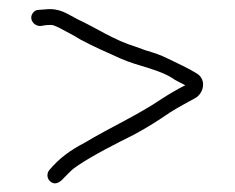

<svg xmlns="http://www.w3.org/2000/svg" viewBox="-20 -453 523 428"><path d="M70 -395 83 -397C99.6 -398.5 100.5 -396.1 114 -390C129 -381.8 144.6 -374.2 159 -365C187.8 -349.5 219.9 -335.4 250 -322C288.7 -304.8 336.7 -298.8 370 -275C378.3 -270.4 385.1 -267 393 -263C375.1 -254 356.8 -243.2 341 -233C289 -197.4 225.1 -168.7 169 -135C135.5 -117.5 112.3 -100.3 90 -74C83.6 -66.4 84.7 -55.2 91.5 -49C103.7 -37.9 116.1 -48.9 123 -57L137 -71C141.7 -75.7 147.7 -80.3 155 -85C190.6 -108.7 238 -132.5 279 -153C309.8 -169.7 332.7 -184.3 360 -203C375.9 -213.1 398.7 -225.2 415.5 -234.5C433.5 -244.5 441.5 -274.9 419 -289C398.2 -302 377.6 -310.7 355 -322C337.3 -330.8 324.1 -335 304 -341L282 -349C234.7 -363.2 194.9 -390.6 153 -410C129.9 -421.6 113.6 -436 80 -432L66 -431C61.3 -431 57.3 -429 54 -425C43.2 -412.1 54.3 -395 70 -395Z"/></svg>

Font: CiSf OpenHand
Style: Regular
Weight: 400
Foundry: Cannot Into Space Fonts
Version: Version 0.7892